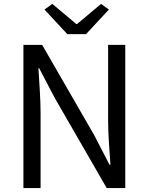

<svg xmlns="http://www.w3.org/2000/svg" viewBox="-20 -964 762 984"><path d="M325 -789H421L538 -915L498 -944L375 -841H371L248 -944L208 -915ZM100 0H188V-385C188 -462 181 -540 177 -614H181L260 -463L527 0H622V-734H534V-352C534 -276 541 -194 546 -120H541L463 -271L196 -734H100Z"/></svg>

Font: Noto Sans JP
Style: Regular
Weight: 400
Designer: Ryoko NISHIZUKA  (kana, bopomofo & ideographs); Paul D. Hunt (Latin, Greek & Cyrillic); Sandoll Communications , Soo-you
Foundry: Adobe
Version: Version 2.002;hotconv 1.0.116;makeotfexe 2.5.65601